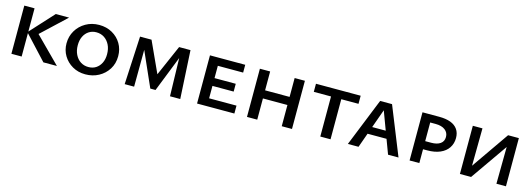

<svg xmlns="http://www.w3.org/2000/svg" viewBox="-2 -1139 4996 1809"><g transform="rotate(15 2496.0 -235.0)"><path d="M396 0 177 -236 391 -470H521L245 -211L253 -276L528 0ZM84 0V-470H184V0Z M806 7Q735 7 679.5 -25Q624 -57 592 -110.5Q560 -164 560 -230Q560 -298 593 -354Q626 -410 684 -443.5Q742 -477 815 -477Q886 -477 942 -445.5Q998 -414 1030 -360Q1062 -306 1062 -238Q1062 -166 1027.5 -111Q993 -56 935 -24.5Q877 7 806 7ZM816 -67Q858 -67 889 -87Q920 -107 938 -143Q956 -179 956 -228Q956 -281 936.5 -320Q917 -359 883.5 -381Q850 -403 806 -403Q766 -403 734.5 -383Q703 -363 685 -326.5Q667 -290 667 -240Q667 -189 686.5 -149.5Q706 -110 739.5 -88.5Q773 -67 816 -67Z M1631 0 1620 -429 1649 -440 1484 -22H1433L1246 -444L1270 -470H1325L1483 -125H1443L1594 -470H1705L1731 0ZM1189 0 1213 -470H1284L1281 0Z M1895 0V-470H1992V0ZM1928 0V-77H2259V0ZM1928 -198V-274H2199V-198ZM1928 -394V-470H2239V-394Z M2721 0V-470H2821V0ZM2382 0V-470H2482V0ZM2415 -207V-286H2788V-207Z M3097 0V-470H3197V0ZM2929 -391V-470H3365V-391Z M3366 0 3555 -470H3671L3860 0H3758L3598 -428H3623L3470 0ZM3466 -141 3489 -213H3716L3750 -141Z M3968 0V-470H4132Q4197 -470 4242.5 -453Q4288 -436 4312 -401.5Q4336 -367 4336 -317Q4336 -263 4308.5 -221.5Q4281 -180 4229 -157.5Q4177 -135 4104 -135H4016V-214H4121Q4178 -214 4210 -236.5Q4242 -259 4242 -302Q4242 -345 4208.5 -370.5Q4175 -396 4116 -396H4063V0Z M4510 0V-48L4803 -470H4861V-420L4568 0ZM4459 0V-470H4553L4548 0ZM4815 0 4820 -470H4908V0Z"/></g></svg>

Font: Ysabeau SC SemiBold
Style: Regular
Weight: 600
Designer: Christian Thalmann (Catharsis Fonts)
Version: Version 2.001;gftools[0.9.30]; featfreeze: smcp